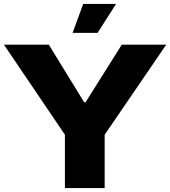

<svg xmlns="http://www.w3.org/2000/svg" viewBox="-22 -956 865 976"><path d="M308 0V-271L-2 -729H226L406 -436H413L597 -729H823L510 -271V0ZM347 -789 401 -936H568L474 -789Z"/></svg>

Font: Mona Sans Expanded ExtraBold
Style: Regular
Weight: 800
Width: 7
Designer: Deni Anggara
Foundry: GitHub
Version: Version 1.001; ttfautohint (v1.8.4.7-5d5b);gftools[0.9.33]